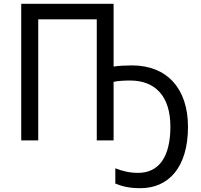

<svg xmlns="http://www.w3.org/2000/svg" viewBox="-20 -734 1053 1004"><path d="M574 -714H91V0H180V-633H486V0H574V-306C593 -311 634 -313 660 -313C791 -313 871 -232 871 -72C871 85 812 170 702 170C659 170 621 161 583 146V226C621 241 655 250 715 250C859 250 963 144 963 -71C963 -269 855 -392 670 -392C638 -392 599 -390 574 -386Z"/></svg>

Font: Noto Sans Thai
Style: Regular
Weight: 400
Designer: Monotype Design Team
Foundry: Monotype Imaging Inc.
Version: Version 1.901